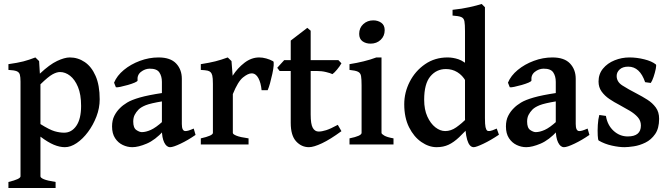

<svg xmlns="http://www.w3.org/2000/svg" viewBox="-20 -736 3414 978"><path d="M310.5 13.7Q283.7 13.7 253.9 1.2Q224.1 -11.2 186 -40V162.1Q186 169.4 203.1 176.8Q220.2 184.1 263.2 190.9V221.7H22.9V190.9Q84.5 176.3 84.5 162.1V-320.3Q84.5 -343.3 81.1 -355.7Q77.6 -368.2 64.9 -373.3Q52.2 -378.4 22.9 -379.9V-409.2Q70.8 -416 99.1 -423.3Q127.4 -430.7 160.2 -443.4L179.2 -424.8L183.1 -360.8Q232.9 -407.7 271 -425.5Q309.1 -443.4 335.4 -443.4Q377 -443.4 411.6 -419.9Q446.3 -396.5 467 -349.1Q487.8 -301.8 487.8 -230Q487.8 -185.5 471.2 -142.3Q454.6 -99.1 428.2 -63.7Q401.9 -28.3 370.8 -7.3Q339.8 13.7 310.5 13.7ZM285.6 -369.1Q269 -369.1 247.6 -357.4Q226.1 -345.7 186 -306.6V-104Q232.9 -74.7 258.5 -67.4Q284.2 -60.1 306.6 -60.1Q344.7 -60.1 368.9 -95.2Q393.1 -130.4 393.1 -196.8Q393.1 -254.9 377.2 -293Q361.3 -331.1 336.9 -350.1Q312.5 -369.1 285.6 -369.1Z M976.1 -48.8Q937.5 -22 899.9 -4.2Q862.3 13.7 846.7 13.7Q828.1 13.7 816.4 -10.5Q804.7 -34.7 804.7 -75.7V-318.8Q804.7 -348.1 791.5 -367.4Q778.3 -386.7 741.7 -386.2Q718.3 -385.7 698 -369.9Q677.7 -354 680.7 -326.2Q681.2 -321.8 666.5 -315.4Q651.9 -309.1 631.3 -303.2Q610.8 -297.4 593.3 -293.7Q575.7 -290 570.3 -291.5L561 -314.9Q575.7 -350.6 610.8 -379.6Q646 -408.7 692.6 -426Q739.3 -443.4 787.6 -443.4Q848.1 -443.4 877.2 -412.6Q906.2 -381.8 906.2 -334.5V-104.5Q906.2 -68.4 924.3 -68.4Q931.2 -68.4 939.7 -70.8Q948.2 -73.2 966.8 -81.1ZM809.1 -220.2Q747.1 -210 722.7 -200.2Q698.2 -190.4 685.5 -177.7Q673.3 -165 666 -150.9Q658.7 -136.7 658.7 -116.7Q658.7 -84.5 674.6 -73.7Q690.4 -63 702.6 -63Q722.7 -63 748 -74.2Q773.4 -85.4 809.1 -117.7L813 -69.3Q770 -22.5 727.3 -4.4Q684.6 13.7 653.8 13.7Q628.9 13.7 605.2 2.4Q581.5 -8.8 566.2 -32.2Q550.8 -55.7 550.8 -91.8Q550.8 -123.5 562.3 -146Q573.7 -168.5 590.8 -185.1Q605.5 -200.2 627.7 -213.6Q649.9 -227.1 692.1 -239.3Q734.4 -251.5 809.1 -262.7Z M1371.6 -423.8Q1375.5 -420.9 1374 -402.8Q1372.6 -384.8 1367.2 -359.9Q1361.8 -335 1355.5 -312Q1349.1 -289.1 1343.3 -276.4H1312.5Q1309.1 -314 1296.1 -338.1Q1283.2 -362.3 1261.7 -362.3Q1243.7 -362.3 1217.8 -341.6Q1191.9 -320.8 1166 -256.8V-59.1Q1166 -52.2 1184.6 -44.7Q1203.1 -37.1 1246.1 -31.2V0H1002.9V-31.2Q1064.5 -44.9 1064.5 -59.1V-308.6Q1064.5 -339.4 1061.3 -351.1Q1058.1 -362.8 1053.7 -367.2Q1047.9 -373.5 1038.1 -376Q1028.3 -378.4 1002.9 -379.9V-409.2Q1048.8 -416.5 1076.9 -423.6Q1105 -430.7 1140.1 -443.4L1159.2 -424.8L1165 -350.1Q1189.9 -389.2 1225.3 -416.3Q1260.7 -443.4 1300.3 -443.4Q1317.4 -443.4 1336.2 -438.2Q1355 -433.1 1371.6 -423.8Z M1719.2 -67.9Q1662.1 -25.9 1619.9 -6.1Q1577.6 13.7 1553.7 13.7Q1515.6 13.7 1488.3 -16.1Q1460.9 -45.9 1460.9 -110.4V-374.5H1404.3L1392.1 -390.6L1427.7 -429.7H1460.9V-529.3L1545.4 -594.2L1562.5 -579.6V-429.7H1703.6L1719.2 -413.6Q1710.9 -398.4 1696.8 -381.6Q1682.6 -364.7 1673.3 -358.4Q1662.6 -363.8 1640.4 -369.1Q1618.2 -374.5 1591.3 -374.5H1562.5V-152.8Q1562.5 -103.5 1573.2 -84.7Q1584 -65.9 1603 -65.9Q1619.1 -65.9 1641.1 -72.8Q1663.1 -79.6 1700.7 -100.1Z M1939.5 -582.5Q1939.5 -552.2 1918.9 -533Q1898.4 -513.7 1867.7 -513.7Q1843.3 -513.7 1826.4 -525.9Q1809.6 -538.1 1809.6 -563.5Q1809.6 -594.2 1830.6 -613.3Q1851.6 -632.3 1881.3 -632.3Q1904.8 -632.3 1922.1 -620.1Q1939.5 -607.9 1939.5 -582.5ZM1760.3 0V-31.2Q1821.8 -43.5 1821.8 -59.1V-301.3Q1821.8 -333 1819.1 -348.6Q1816.4 -364.3 1803.5 -370.6Q1790.5 -377 1760.3 -379.9V-409.2Q1797.4 -415 1832.3 -423.6Q1867.2 -432.1 1897 -443.4H1923.3V-59.1Q1923.3 -53.7 1937.3 -45.4Q1951.2 -37.1 1984.4 -31.2V0Z M2521.5 -49.8Q2479.5 -21.5 2442.4 -3.9Q2405.3 13.7 2393.1 13.7Q2348.6 13.7 2348.6 -136.7V-577.6Q2348.6 -611.3 2345.7 -627.4Q2342.8 -643.6 2329.3 -649.2Q2315.9 -654.8 2285.2 -656.7V-686Q2333 -690.9 2371.3 -699.5Q2409.7 -708 2433.6 -715.8L2450.2 -699.2V-134.3Q2450.2 -101.6 2453.1 -88.6Q2456.1 -75.7 2460.9 -71.3Q2465.8 -67.4 2475.3 -68.6Q2484.9 -69.8 2510.3 -81.1ZM2382.3 -103.5Q2346.2 -63 2318.8 -37.1Q2291.5 -11.2 2264.9 1.2Q2238.3 13.7 2204.1 13.7Q2164.6 13.7 2126.5 -12.5Q2088.4 -38.6 2063.7 -87.6Q2039.1 -136.7 2039.1 -205.1Q2039.1 -265.1 2067.1 -319.8Q2095.2 -374.5 2145 -408.9Q2194.8 -443.4 2259.8 -443.4Q2287.1 -443.4 2315.2 -434.1Q2343.3 -424.8 2378.9 -391.1Q2378.9 -363.3 2372.8 -347.7Q2366.7 -332 2352.1 -323.2Q2335.9 -352.1 2309.8 -368.2Q2283.7 -384.3 2251.5 -384.3Q2203.1 -384.3 2171.9 -346.7Q2140.6 -309.1 2140.6 -228Q2140.6 -178.2 2156.7 -142.6Q2172.9 -106.9 2197.5 -87.6Q2222.2 -68.4 2247.6 -68.4Q2276.9 -68.4 2303.7 -87.2Q2330.6 -106 2362.8 -137.2Q2368.7 -134.3 2375 -120.6Q2381.3 -106.9 2382.3 -103.5Z M2982.4 -48.8Q2943.8 -22 2906.2 -4.2Q2868.7 13.7 2853 13.7Q2834.5 13.7 2822.8 -10.5Q2811 -34.7 2811 -75.7V-318.8Q2811 -348.1 2797.9 -367.4Q2784.7 -386.7 2748 -386.2Q2724.6 -385.7 2704.3 -369.9Q2684.1 -354 2687 -326.2Q2687.5 -321.8 2672.9 -315.4Q2658.2 -309.1 2637.7 -303.2Q2617.2 -297.4 2599.6 -293.7Q2582 -290 2576.7 -291.5L2567.4 -314.9Q2582 -350.6 2617.2 -379.6Q2652.3 -408.7 2699 -426Q2745.6 -443.4 2793.9 -443.4Q2854.5 -443.4 2883.5 -412.6Q2912.6 -381.8 2912.6 -334.5V-104.5Q2912.6 -68.4 2930.7 -68.4Q2937.5 -68.4 2946 -70.8Q2954.6 -73.2 2973.1 -81.1ZM2815.4 -220.2Q2753.4 -210 2729 -200.2Q2704.6 -190.4 2691.9 -177.7Q2679.7 -165 2672.4 -150.9Q2665 -136.7 2665 -116.7Q2665 -84.5 2680.9 -73.7Q2696.8 -63 2709 -63Q2729 -63 2754.4 -74.2Q2779.8 -85.4 2815.4 -117.7L2819.3 -69.3Q2776.4 -22.5 2733.6 -4.4Q2690.9 13.7 2660.2 13.7Q2635.3 13.7 2611.6 2.4Q2587.9 -8.8 2572.5 -32.2Q2557.1 -55.7 2557.1 -91.8Q2557.1 -123.5 2568.6 -146Q2580.1 -168.5 2597.2 -185.1Q2611.8 -200.2 2634 -213.6Q2656.2 -227.1 2698.5 -239.3Q2740.7 -251.5 2815.4 -262.7Z M3337.4 -130.9Q3337.4 -82 3317.1 -53Q3296.9 -23.9 3267.3 -9.5Q3237.8 4.9 3208.5 9.3Q3179.2 13.7 3160.6 13.7Q3132.8 13.7 3096.4 5.6Q3060.1 -2.4 3029.8 -20Q3025.9 -22.5 3024.7 -46.1Q3023.4 -69.8 3025.1 -99.6Q3026.9 -129.4 3032.7 -150.4L3066.4 -145.5Q3074.2 -98.1 3105.5 -69.6Q3136.7 -41 3177.7 -41Q3244.6 -41 3244.6 -96.7Q3244.6 -121.1 3228.5 -139.2Q3212.4 -157.2 3187.3 -172.1Q3162.1 -187 3134.3 -202.1Q3108.4 -215.3 3084.2 -231.7Q3060.1 -248 3044.4 -269.8Q3028.8 -291.5 3028.8 -320.8Q3028.8 -358.9 3051.5 -386.5Q3074.2 -414.1 3110.4 -428.7Q3146.5 -443.4 3186.5 -443.4Q3223.6 -443.4 3262 -433.8Q3300.3 -424.3 3320.8 -407.7Q3324.2 -404.8 3320.3 -385.3Q3316.4 -365.7 3309.1 -344.2Q3301.8 -322.8 3294.9 -313.5L3266.1 -317.4Q3239.3 -396.5 3180.2 -396.5Q3151.9 -396.5 3136.5 -382.3Q3121.1 -368.2 3121.1 -349.1Q3121.1 -319.3 3149.9 -300.8Q3178.7 -282.2 3225.1 -258.3Q3251.5 -244.6 3277.3 -228.3Q3303.2 -211.9 3320.3 -188.7Q3337.4 -165.5 3337.4 -130.9Z"/></svg>

Font: Namdhinggo SemiBold
Style: Regular
Weight: 600
Designer: Victor Gaultney
Foundry: SIL International
Version: Version 3.001